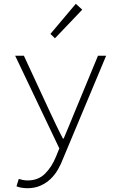

<svg xmlns="http://www.w3.org/2000/svg" viewBox="-20 -774 640 1013"><path d="M125 219Q110 219 94 216.5Q78 214 67 209L79 170Q88 173 100.5 175.5Q113 178 126 178Q182 178 218 142Q254 106 276 51L293 9L60 -480H106L246 -178Q260 -148 277.5 -111.5Q295 -75 312 -43H316Q330 -75 344.5 -111Q359 -147 372 -178L497 -480H540L314 60Q303 90 286.5 119Q270 148 247 170Q224 192 193.5 205.5Q163 219 125 219ZM270 -572 246 -595 380 -754 414 -723Z"/></svg>

Font: Source Code Pro Light
Style: Regular
Weight: 300
Monospace: yes
Designer: Paul D. Hunt, Teo Tuominen
Foundry: Adobe Systems Incorporated
Version: Version 2.030;PS 1.000;hotconv 16.6.51;makeotf.lib2.5.65220